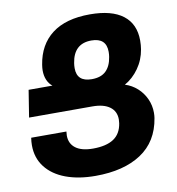

<svg xmlns="http://www.w3.org/2000/svg" viewBox="-85 -836 849 923"><g transform="rotate(-10 339.5 -375.0)"><path d="M62 -453.6H178.2Q161.6 -466.8 153.1 -487.1Q144.5 -507.3 144.5 -533.2Q144.5 -544.9 147 -561Q162.1 -656.7 229.5 -708.3Q296.9 -759.8 414.6 -759.8Q521 -759.8 576.2 -717.3Q631.3 -674.8 631.3 -593.8Q631.3 -571.8 627.9 -551.3Q619.6 -501 590.8 -460.4Q562 -419.9 522 -397.5Q555.2 -387.2 581.3 -363.8Q607.4 -340.3 621.8 -308.3Q636.2 -276.4 636.2 -240.7Q636.2 -226.6 634.3 -214.8Q616.2 -102.5 531 -46.4Q445.8 9.8 307.6 9.8Q225.1 9.8 162.8 -13.4Q100.6 -36.6 65.9 -81.3Q31.2 -126 31.2 -188Q31.2 -205.6 34.2 -224.6H206.1Q204.6 -214.4 204.6 -205.1Q204.6 -165.5 233.6 -143.6Q262.7 -121.6 318.4 -121.6Q383.3 -121.6 419.2 -145.3Q455.1 -168.9 462.9 -219.7Q464.4 -229.5 464.4 -238.3Q464.4 -278.3 434.6 -300Q404.8 -321.8 350.1 -321.8H41ZM297.9 -517.1Q297.9 -451.2 370.6 -451.2Q415.5 -451.2 439.7 -474.6Q463.9 -498 470.7 -542Q472.7 -553.7 472.7 -566.9Q472.7 -634.8 399.9 -634.8Q314 -634.8 299.8 -542Q297.9 -530.3 297.9 -517.1Z"/></g></svg>

Font: Mardoto Black
Style: Italic
Weight: 900
Italic angle: -12°
Designer: Christian Robertson, Vahan Hovhannisyan
Foundry: Google
Version: Version 1.000